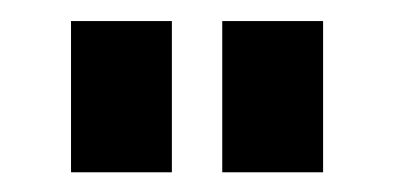

<svg xmlns="http://www.w3.org/2000/svg" viewBox="-20 -704 382 186"><path d="M48.8 -683.6H146.5V-537.1H48.8ZM195.3 -683.6H293V-537.1H195.3Z"/></svg>

Font: BabelStone Runic Beorhtnoth
Style: Regular
Weight: 400
Designer: Andrew West
Foundry: BabelStone
Version: Version 7.004;November 9, 2023